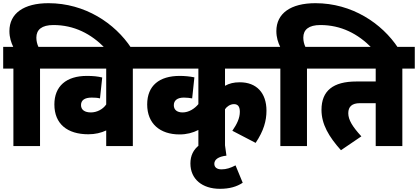

<svg xmlns="http://www.w3.org/2000/svg" viewBox="-20 -916 2621 1204"><path d="M231 -486H309V-622H221C213 -639 208 -659 208 -680C208 -730 242 -759 315 -759C445 -759 551 -704 638 -615H803C701 -770 513 -896 284 -896C129 -896 39 -832 39 -721C39 -681 50 -649 63 -622H0V-486H64V0H231Z M891 -486V-622H295V-486H646V-261C625 -230 587 -211 550 -211C513 -211 488 -226 488 -257C488 -287 510 -304 555 -304C574 -304 591 -303 607 -299L621 -430C594 -437 563 -440 525 -440C395 -440 321 -375 321 -261C321 -139 402 -74 534 -74C577 -74 614 -83 646 -98V0H813V-486Z M1688 -486V-622H877V-486H1224V-263C1200 -234 1164 -211 1125 -211C1091 -211 1070 -227 1070 -256C1070 -287 1093 -304 1133 -304C1151 -304 1170 -302 1185 -299L1199 -431C1169 -437 1138 -440 1107 -440C979 -440 903 -379 903 -261C903 -141 983 -73 1106 -73C1150 -73 1189 -83 1224 -101V0H1391V-231C1402 -248 1424 -263 1447 -263C1471 -263 1484 -249 1484 -215C1484 -175 1466 -138 1437 -96L1583 -20C1634 -96 1651 -159 1651 -222C1651 -333 1589 -400 1484 -400C1446 -400 1418 -393 1391 -378V-486Z M1502 230 1457 121C1426 137 1400 146 1369 146C1340 146 1324 133 1324 111C1324 85 1348 66 1400 60L1384 -55C1251 -43 1174 10 1174 109C1174 207 1248 268 1359 268C1419 268 1464 255 1502 230Z M1905 -486H1983V-622H1895C1887 -639 1882 -659 1882 -680C1882 -730 1916 -759 1989 -759C2119 -759 2225 -704 2312 -615H2477C2375 -770 2187 -896 1958 -896C1803 -896 1713 -832 1713 -721C1713 -681 1724 -649 1737 -622H1674V-486H1738V0H1905Z M2503 -486H2581V-622H1969V-486H2336V-405H2215C2069 -405 1996 -347 1996 -227C1996 -137 2042 -59 2118 26L2246 -61C2191 -121 2164 -164 2164 -206C2164 -247 2187 -269 2237 -269H2336V0H2503Z"/></svg>

Font: Noto Sans Devanagari SemiCondensed Black
Style: Regular
Weight: 900
Width: 4
Designer: Jelle Bosma - Monotype Design Team
Foundry: Monotype Imaging Inc.
Version: Version 2.004